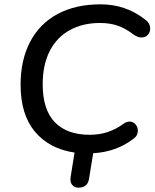

<svg xmlns="http://www.w3.org/2000/svg" viewBox="-20 -699 715 886"><path d="M306 117 324 5Q208 -12 141.5 -91Q75 -170 75 -308Q75 -422 119 -506Q163 -590 246 -634.5Q329 -679 444 -679Q560 -679 648 -610Q673 -593 673 -567Q673 -550 662 -538Q651 -526 633 -526Q616 -526 597 -539Q561 -567 524.5 -580Q488 -593 441 -593Q362 -593 302 -560Q242 -527 209.5 -463.5Q177 -400 177 -310Q177 -193 233 -135Q289 -77 394 -77Q438 -77 476.5 -89.5Q515 -102 553 -130Q565 -138 578 -138Q594 -138 605 -125.5Q616 -113 616 -96Q616 -72 595 -58Q517 2 410 8L391 125Q385 167 342 167Q323 167 312.5 153.5Q302 140 306 117Z"/></svg>

Font: SN Pro
Style: Italic
Weight: 400
Italic angle: -9°
Designer: Tobias Whetton
Foundry: Supernotes
Version: Version 1.003